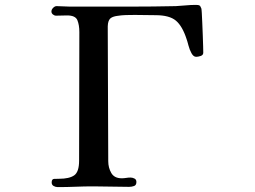

<svg xmlns="http://www.w3.org/2000/svg" viewBox="-20 -760 1040 784"><path d="M810 -545Q810 -535 799.5 -531.5Q789 -528 781 -528Q770 -528 762 -542.5Q754 -557 749.5 -574.5Q745 -592 742 -600Q725 -653 698.5 -675.5Q672 -698 615 -698Q594 -698 573 -698.5Q552 -699 531 -699Q513 -699 494.5 -698.5Q476 -698 458 -695Q443 -693 433.5 -687Q424 -681 421 -664Q420 -659 420 -653Q420 -647 420 -641Q420 -507 421 -372Q422 -237 422 -102Q422 -75 434.5 -53.5Q447 -32 477 -32Q486 -32 495 -33.5Q504 -35 513 -35Q521 -35 529 -31Q537 -27 537 -17Q537 -4 527.5 -0.5Q518 3 507 3Q470 3 434 2Q398 1 361 1Q325 1 288.5 2.5Q252 4 216 4Q207 4 199 -0.5Q191 -5 191 -15Q191 -29 201 -29.5Q211 -30 221 -30Q263 -30 283 -44Q303 -58 303 -104Q303 -235 303.5 -366.5Q304 -498 304 -629Q304 -658 296 -677.5Q288 -697 254 -697Q243 -697 231.5 -696.5Q220 -696 209 -696Q202 -696 196 -701Q190 -706 190 -713Q190 -721 197 -728Q204 -735 211 -735Q225 -735 238.5 -734Q252 -733 265 -733H511Q558 -733 605 -733.5Q652 -734 698 -735Q718 -736 738.5 -738Q759 -740 779 -740Q784 -740 788.5 -739.5Q793 -739 797 -736Q800 -731 802 -726Q803 -724 804 -707Q805 -690 806 -665.5Q807 -641 808 -615.5Q809 -590 809.5 -570.5Q810 -551 810 -545Z"/></svg>

Font: Kaisei HarunoUmi Medium
Style: Regular
Weight: 500
Designer: Font-Kai, 金井和夫
Foundry: KAZUO KANAI
Version: Version 5.003